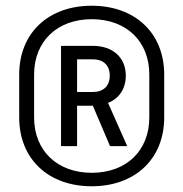

<svg xmlns="http://www.w3.org/2000/svg" viewBox="-20 -760 640 670"><path d="M300 -110C452 -110 553 -206 553 -350V-500C553 -644 452 -740 300 -740C148 -740 47 -644 47 -500V-350C47 -206 148 -110 300 -110ZM99 -350V-500C99 -616 180 -693 300 -693C421 -693 501 -616 501 -500V-350C501 -234 421 -157 300 -157C180 -157 99 -234 99 -350ZM193 -250H249V-391H304L364 -250H424L357 -401C396 -416 419 -451 419 -496C419 -559 374 -600 304 -600H193ZM249 -439V-553H304C341 -553 363 -532 363 -496C363 -460 341 -439 304 -439Z"/></svg>

Font: JetBrains Mono Light
Style: Regular
Weight: 336
Monospace: yes
Designer: Philipp Nurullin, Konstantin Bulenkov
Foundry: JetBrains
Version: Version 2.305